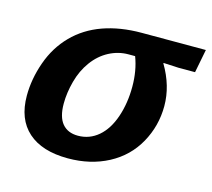

<svg xmlns="http://www.w3.org/2000/svg" viewBox="-83 -627 813 736"><g transform="rotate(15 323.5 -259.0)"><path d="M243.7 9.8Q140.6 9.8 85.2 -39.6Q29.8 -88.9 29.8 -182.1Q29.8 -248 53.7 -315.7Q77.6 -383.3 125 -431.6Q172.4 -480 240.2 -504.2Q308.1 -528.3 392.6 -528.3H647.5L629.4 -435.5H563.5L503.9 -438.5L503.4 -436.5Q549.3 -359.4 549.3 -279.3Q549.3 -200.7 511.5 -132.6Q473.6 -64.5 403.3 -27.3Q333 9.8 243.7 9.8ZM411.6 -319.3Q411.6 -383.3 391.6 -435.5H365.2Q325.2 -435.5 288.6 -416.3Q252 -397 225.6 -360.8Q199.2 -324.7 186.8 -278.3Q174.3 -231.9 174.3 -189Q174.3 -136.2 196 -110.1Q217.8 -84 258.3 -84Q304.2 -84 339.1 -113.8Q374 -143.6 392.8 -198.7Q411.6 -253.9 411.6 -319.3Z"/></g></svg>

Font: Liberation Mono
Style: Bold Italic
Weight: 700
Italic angle: -12°
Monospace: yes
Designer: Steve Matteson
Foundry: Ascender Corporation
Version: Version 2.1.5